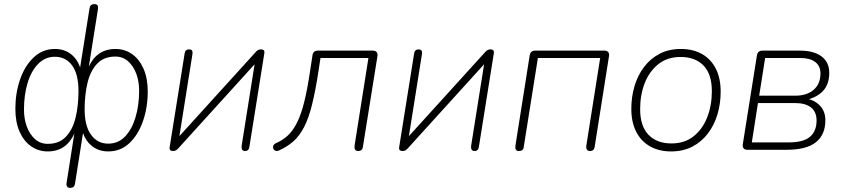

<svg xmlns="http://www.w3.org/2000/svg" viewBox="-20 -731 4119 937"><path d="M322 186Q312 186 307.5 179.5Q303 173 305 161L349 -119H358Q337 -52 301.5 -22Q266 8 213 8Q168 8 132 -17Q96 -42 75.5 -88.5Q55 -135 55 -200Q55 -277 78 -343.5Q101 -410 144.5 -451Q188 -492 248 -492Q301 -492 336 -458.5Q371 -425 380 -364H365L417 -691Q420 -711 441 -711Q451 -711 455.5 -705.5Q460 -700 458 -686L407 -365H398Q419 -433 455 -462.5Q491 -492 543 -492Q589 -492 624.5 -467Q660 -442 680.5 -395.5Q701 -349 701 -284Q701 -207 678 -140.5Q655 -74 612 -33Q569 8 508 8Q456 8 420.5 -25.5Q385 -59 376 -120L391 -119L346 166Q343 186 322 186ZM213 -29Q269 -29 302 -64Q335 -99 349 -157.5Q363 -216 363 -286Q363 -369 332 -411.5Q301 -454 248 -454Q200 -454 166 -419Q132 -384 114.5 -325.5Q97 -267 97 -196Q97 -151 111 -113Q125 -75 151 -52Q177 -29 213 -29ZM508 -30Q557 -30 590.5 -65Q624 -100 641.5 -159Q659 -218 659 -288Q659 -334 645 -371.5Q631 -409 605 -432Q579 -455 543 -455Q487 -455 454 -420Q421 -385 407 -326.5Q393 -268 393 -198Q393 -116 424.5 -73Q456 -30 508 -30Z M825 6Q819 6 814.5 4Q810 2 808.5 -2Q807 -6 808 -13L881 -470Q884 -490 903 -490Q914 -490 917.5 -483.5Q921 -477 919 -466L850 -32H824L1227 -476Q1232 -482 1238 -486Q1244 -490 1254 -490Q1260 -490 1264 -488Q1268 -486 1269.5 -482Q1271 -478 1270 -471L1197 -14Q1194 6 1176 6Q1166 6 1162 -0.5Q1158 -7 1159 -18L1228 -452H1254L851 -8Q846 -2 840 2Q834 6 825 6Z M1728 6Q1718 6 1713.5 -0.5Q1709 -7 1710 -18L1778 -448H1544L1534 -382Q1519 -285 1502.5 -219Q1486 -153 1463.5 -110Q1441 -67 1411.5 -41Q1382 -15 1342 3Q1334 7 1327.5 5.5Q1321 4 1317 -0.5Q1313 -5 1312.5 -11Q1312 -17 1315 -22.5Q1318 -28 1326 -32Q1361 -47 1386 -71Q1411 -95 1430.5 -134.5Q1450 -174 1465 -234.5Q1480 -295 1493 -383L1505 -461Q1508 -484 1532 -484H1799Q1812 -484 1818 -477Q1824 -470 1822 -457L1751 -14Q1748 6 1728 6Z M1945 6Q1939 6 1934.5 4Q1930 2 1928.5 -2Q1927 -6 1928 -13L2001 -470Q2004 -490 2023 -490Q2034 -490 2037.5 -483.5Q2041 -477 2039 -466L1970 -32H1944L2347 -476Q2352 -482 2358 -486Q2364 -490 2374 -490Q2380 -490 2384 -488Q2388 -486 2389.5 -482Q2391 -478 2390 -471L2317 -14Q2314 6 2296 6Q2286 6 2282 -0.5Q2278 -7 2279 -18L2348 -452H2374L1971 -8Q1966 -2 1960 2Q1954 6 1945 6Z M2512 6Q2502 6 2498 -0.5Q2494 -7 2495 -18L2565 -461Q2567 -473 2574 -478.5Q2581 -484 2592 -484H2929Q2942 -484 2948 -477Q2954 -470 2952 -457L2882 -14Q2879 6 2859 6Q2849 6 2844.5 -0.5Q2840 -7 2841 -18L2909 -448H2605L2536 -14Q2535 -4 2529 1Q2523 6 2512 6Z M3255 8Q3196 8 3152 -17Q3108 -42 3084.5 -88.5Q3061 -135 3061 -200Q3061 -258 3076.5 -310.5Q3092 -363 3123 -404Q3154 -445 3199 -468.5Q3244 -492 3303 -492Q3363 -492 3406.5 -467Q3450 -442 3473.5 -395.5Q3497 -349 3497 -284Q3497 -226 3481.5 -173.5Q3466 -121 3435 -80Q3404 -39 3359 -15.5Q3314 8 3255 8ZM3257 -31Q3321 -31 3365 -66Q3409 -101 3431.5 -159Q3454 -217 3454 -286Q3454 -369 3413.5 -411Q3373 -453 3301 -453Q3237 -453 3193 -418Q3149 -383 3126.5 -325.5Q3104 -268 3104 -198Q3104 -116 3144.5 -73.5Q3185 -31 3257 -31Z M3818 0H3628Q3615 0 3609 -7Q3603 -14 3605 -27L3674 -461Q3678 -484 3701 -484H3883Q3930 -484 3962 -471Q3994 -458 4010.5 -434Q4027 -410 4027 -376Q4027 -312 3987.5 -278.5Q3948 -245 3888 -240L3890 -252Q3939 -252 3973.5 -223Q4008 -194 4008 -144Q4008 -74 3962 -37Q3916 0 3818 0ZM3679 -228 3649 -36H3828Q3901 -36 3933 -63.5Q3965 -91 3965 -143Q3965 -185 3938 -206.5Q3911 -228 3861 -228ZM3714 -448 3685 -264H3861Q3917 -264 3950.5 -292.5Q3984 -321 3984 -373Q3984 -409 3958.5 -428.5Q3933 -448 3885 -448Z"/></svg>

Font: Nunito Variable Extra Light
Style: Italic
Weight: 200
Italic angle: -9°
Designer: Vernon Adams
Foundry: Vernon Adams
Version: Version 3.602